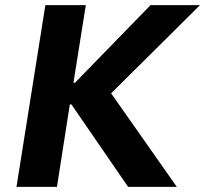

<svg xmlns="http://www.w3.org/2000/svg" viewBox="-20 -725 796 745"><path d="M44 0 156 -705H313L265 -404H271L564 -705H756L374 -326L383 -403L666 0H477L257 -320H251L201 0Z"/></svg>

Font: Nunito Sans 7pt SemiCondensed ExtraBold
Style: Italic
Weight: 800
Width: 4
Italic angle: -9°
Designer: Vernon Adams
Foundry: Vernon Adams
Version: Version 3.101;gftools[0.9.27]